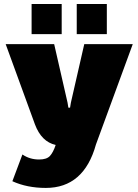

<svg xmlns="http://www.w3.org/2000/svg" viewBox="-20 -720 690 957"><path d="M362.5 -550V-700H512.5V-550ZM137.5 -550V-700H287.5V-550ZM8.3 -500H250L316.7 -208.3L320.8 -183.3H325H329.2L333.3 -208.3L400 -500H641.7L458.3 0Q398.3 216.7 208.3 216.7Q115 216.7 41.7 183.3L91.7 50Q128.3 75 175 75Q212.5 75 228.8 57.5Q245 40 257.5 2.5Q186.7 -13.3 154.2 -100Z"/></svg>

Font: BoonTook
Style: Regular
Weight: 400
Designer: Sungsit Sawaiwan
Foundry: FontUni
Version: Version 3.0